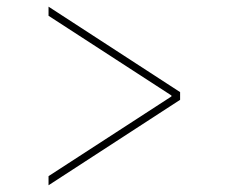

<svg xmlns="http://www.w3.org/2000/svg" viewBox="-20 -568 676 568"><path d="M512.8 -272.7 123.6 -19.9V-46.9L487.2 -282.7V-285.5L123.6 -521.3V-548.3L512.8 -295.5Z"/></svg>

Font: Inter Thin BETA
Style: Regular
Weight: 100
Designer: Rasmus Andersson
Foundry: rsms
Version: Version 3.011;git-f93a4a705